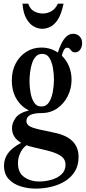

<svg xmlns="http://www.w3.org/2000/svg" viewBox="-20 -802 482 1080"><path d="M212.5 -166Q128.5 -166 128.5 -120.5Q128.5 -102 148.8 -90.8Q169 -79.5 228 -68L285.5 -55.5Q422 -28 422 80.5Q422 128 401.2 162Q380.5 196 345.2 217.5Q310 239 267.2 249Q224.5 259 180.5 259Q137 259 96 246.2Q55 233.5 28.8 205Q2.5 176.5 2.5 130Q2.5 92 24.5 60.8Q46.5 29.5 99 1.5Q47.5 -28 47.5 -82Q47.5 -110 67.5 -138.5Q87.5 -167 143 -181Q100 -201 73.2 -244.8Q46.5 -288.5 46.5 -350.5Q46.5 -403.5 68.2 -445Q90 -486.5 127.8 -510.5Q165.5 -534.5 213 -534.5Q264 -534.5 305.5 -506.5Q313 -531 324.5 -555.2Q336 -579.5 352.8 -595.8Q369.5 -612 392 -612Q412.5 -612 427.2 -597.8Q442 -583.5 442 -559Q442 -538 431 -522.8Q420 -507.5 402.5 -507.5Q390 -507.5 384 -514Q378 -520.5 372.5 -527Q367 -533.5 357.5 -533.5Q346.5 -533.5 339 -520.2Q331.5 -507 328 -488.5Q353 -464.5 367.8 -429.8Q382.5 -395 382.5 -353Q382.5 -304.5 361.2 -261.8Q340 -219 302 -192.5Q264 -166 212.5 -166ZM212.5 -203Q240.5 -203 255.8 -227Q271 -251 277.2 -286.5Q283.5 -322 283.5 -355.5Q283.5 -383 278.2 -416.8Q273 -450.5 258.8 -474.8Q244.5 -499 216.5 -499Q195 -499 181 -483.5Q167 -468 159.5 -443.8Q152 -419.5 149 -393Q146 -366.5 146 -344.5Q146 -316.5 151.2 -283.5Q156.5 -250.5 170.8 -226.8Q185 -203 212.5 -203ZM81 116.5Q81 169.5 116.5 194.2Q152 219 199 219Q235 219 269.2 209.2Q303.5 199.5 326 178.5Q348.5 157.5 348.5 124Q348.5 106 339 91.5Q329.5 77 303 64.2Q276.5 51.5 226.5 40L160.5 24.5Q143.5 20.5 129 15Q106 32 93.5 59.2Q81 86.5 81 116.5ZM218 -640Q194 -640 170 -653.2Q146 -666.5 128.2 -697.5Q110.5 -728.5 106.5 -781.5H139Q148 -752 171 -739Q194 -726 221 -726Q246.5 -726 269.2 -739Q292 -752 305.5 -781.5H337.5Q324.5 -718.5 303 -688.2Q281.5 -658 258.5 -649Q235.5 -640 218 -640Z"/></svg>

Font: Libre Caslon Condensed Medium
Style: Regular
Weight: 500
Designer: Pablo Impallari, Rodrigo Fuenzalida, Katja Schimmel, Ertekin Erdin
Foundry: Pablo Impallari, Rodrigo Fuenzalida
Version: Version 2.000; ttfautohint (v1.8.4.7-5d5b);gftools[0.9.33]